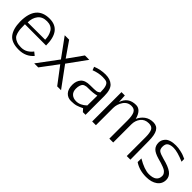

<svg xmlns="http://www.w3.org/2000/svg" viewBox="181 -1455 2394 2394"><g transform="rotate(45 1378.0 -258.5)"><path d="M127 -305 434 -306Q433 -376 401 -431Q366 -486 288 -486Q207 -486 167 -434Q127 -382 127 -305ZM288 -25Q342 -25 381 -50Q420 -75 441 -106Q454 -96 464 -88Q474 -80 478 -76.5Q482 -73 485 -71Q411 16 288 16Q161 16 108 -51Q55 -118 53 -247Q53 -532 288 -532Q494 -532 493 -263L119 -264Q119 -215 121 -184.5Q123 -154 132.5 -120Q142 -86 159.5 -68Q177 -50 209.5 -37.5Q242 -25 288 -25Z M783 -223 617 -1H546L747 -271L567 -518H645L782 -320L923 -518H1000L821 -271L1019 -1H951Z M1385 -98 1387 -273Q1327 -258 1245 -258Q1225 -258 1214.5 -257.5Q1204 -257 1186.5 -251Q1169 -245 1160 -234.5Q1151 -224 1143.5 -201.5Q1136 -179 1136 -147Q1136 -92 1167.5 -64Q1199 -36 1249 -36Q1320 -36 1385 -98ZM1452 -331V0H1405L1372 -37Q1329 -15 1293 -4Q1257 7 1201 7Q1142 7 1106 -33.5Q1070 -74 1070 -148Q1070 -216 1107.5 -258.5Q1145 -301 1231 -301Q1313 -301 1338.5 -305Q1364 -309 1385 -328Q1385 -399 1373 -432.5Q1361 -466 1339 -475.5Q1317 -485 1269 -485Q1198 -485 1121 -455Q1108 -491 1104 -499Q1184 -533 1275 -533Q1357 -533 1404.5 -489Q1452 -445 1452 -331Z M2179 0V-330Q2179 -409 2160.5 -446.5Q2142 -484 2086 -484Q2015 -484 1977.5 -435Q1940 -386 1940 -320V0H1872V-320Q1872 -404 1852 -444Q1832 -484 1781 -484Q1712 -484 1673.5 -426.5Q1635 -369 1635 -303V0H1569V-517H1628L1634 -407Q1676 -533 1811 -533Q1897 -533 1931 -407Q1955 -462 2002 -497.5Q2049 -533 2117 -533Q2181 -533 2210.5 -483Q2240 -433 2240 -323L2243 0Z M2519 -528Q2561 -528 2604.5 -518Q2648 -508 2662 -502Q2676 -496 2711 -481Q2711 -473 2711.5 -456Q2712 -439 2712 -433Q2589 -486 2519 -486Q2470 -486 2440.5 -467.5Q2411 -449 2411 -397Q2411 -352 2436 -334.5Q2461 -317 2528 -299Q2637 -272 2687.5 -234.5Q2738 -197 2738 -138Q2738 -67 2682 -26Q2626 15 2533 15Q2413 15 2328 -43Q2328 -54 2328.5 -75Q2329 -96 2329 -108Q2453 -35 2533 -35Q2668 -35 2668 -138Q2668 -158 2657 -174Q2646 -190 2632.5 -200.5Q2619 -211 2589.5 -222.5Q2560 -234 2541 -239.5Q2522 -245 2482 -256Q2402 -279 2371 -312Q2340 -345 2340 -399Q2340 -420 2347.5 -440Q2355 -460 2373 -481Q2391 -502 2428.5 -515Q2466 -528 2519 -528Z"/></g></svg>

Font: Afta sans
Style: Regular
Weight: 400
Designer: par.qink
Foundry: Oriol Esparraguera Font
Version: Version 1.000